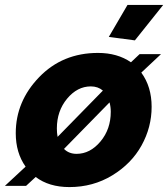

<svg xmlns="http://www.w3.org/2000/svg" viewBox="-53 -750 683 780"><path d="M610 -730 495 -586 389 -600 465 -730ZM514 -530H601L521 -455Q563 -398 563 -316Q563 -233 522 -159Q481 -85 403 -37.5Q325 10 229 10Q146 10 92 -31L53 5H-33L51 -73Q11 -129 11 -209Q11 -338 106 -436.5Q201 -535 345 -535Q424 -535 479 -497ZM316 -399Q261 -399 219.5 -349Q178 -299 178 -228Q178 -210 181 -194L365 -382Q345 -399 316 -399ZM258 -125Q313 -125 355 -175Q397 -225 397 -296Q397 -316 392 -334L207 -145Q227 -125 258 -125Z"/></svg>

Font: Raleway-v4020 ExtraBold
Style: Italic
Weight: 800
Italic angle: -12°
Designer: Matt McInerney, Pablo Impallari, Rodrigo Fuenzalida
Foundry: Matt McInerney, Pablo Impallari, Rodrigo Fuenzalida
Version: Version 4.020;PS 004.020;hotconv 1.0.88;makeotf.lib2.5.64775